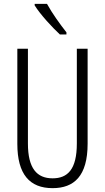

<svg xmlns="http://www.w3.org/2000/svg" viewBox="-20 -967 544 997"><path d="M224 -947H160V-939C189 -892 252 -824 291 -788H325V-799C292 -841 252 -896 224 -947ZM435 -221V-714H379V-222C379 -87 331 -41 253 -41C172 -41 125 -92 125 -222V-714H70V-220C70 -62 134 10 253 10C364 10 435 -52 435 -221Z"/></svg>

Font: Noto Sans Armenian ExtraCondensed Light
Style: Regular
Weight: 300
Width: 2
Designer: Monotype Design Team
Foundry: Monotype Imaging Inc.
Version: Version 2.008